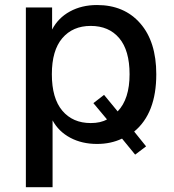

<svg xmlns="http://www.w3.org/2000/svg" viewBox="-20 -569 701 772"><path d="M84 183.6V-539.1H189.5V-450.2Q213.9 -497.1 261.2 -522.9Q308.6 -548.8 370.1 -548.8Q479.5 -548.8 543.9 -475.1Q608.4 -401.4 608.4 -270.5Q608.4 -113.3 519.5 -40L567.4 19.5L523.4 52.7L470.7 -11.7Q425.8 9.8 370.1 9.8Q309.6 9.8 262.7 -15.1Q215.8 -40 191.4 -85V183.6ZM188.5 -270.5Q188.5 -173.8 230.5 -124Q272.5 -74.2 344.7 -74.2Q384.8 -74.2 410.2 -88.9L355.5 -154.3L398.4 -187.5L453.1 -121.1Q501 -170.9 501 -270.5Q501 -366.2 459.5 -415.5Q418 -464.8 344.7 -464.8Q272.5 -464.8 230.5 -415.5Q188.5 -366.2 188.5 -270.5Z"/></svg>

Font: Min Sans Medium
Style: Regular
Weight: 500
Designer: Jinseong-Kim, NotoSansCJK, Nunito
Foundry: Jinseong-Kim
Version: Version 1.400;Glyphs 3.1.2 (3151)